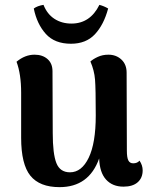

<svg xmlns="http://www.w3.org/2000/svg" viewBox="-20 -755 621 790"><path d="M567 -54Q567 -23 546.5 -5Q526 13 488 13Q443 13 416.5 -16Q390 -45 388 -103Q346 15 225 15Q143 15 105 -32Q67 -79 67 -188V-374Q67 -450 48 -501Q83 -530 122 -530Q155 -530 175.5 -512Q196 -494 196 -462L197 -208Q197 -122 212 -84Q227 -46 268 -46Q316 -46 345 -106Q374 -166 374 -280Q374 -390 371 -427.5Q368 -465 352 -502Q363 -512 382.5 -521Q402 -530 426 -530Q458 -530 479.5 -510Q501 -490 501 -456L502 -135Q502 -107 508 -95Q514 -83 528 -83Q545 -83 554 -94Q567 -75 567 -54ZM389 -735Q408 -730 425 -720Q407 -653 370.5 -614Q334 -575 272 -575Q205 -575 168.5 -615.5Q132 -656 119 -720Q134 -731 159 -735Q174 -697 204 -677.5Q234 -658 274 -658Q351 -658 389 -735Z"/></svg>

Font: Arima Madurai Black
Style: Regular
Weight: 900
Designer: Joana Correia and Natanael Gama
Foundry: NDISCOVER
Version: Version 1.019